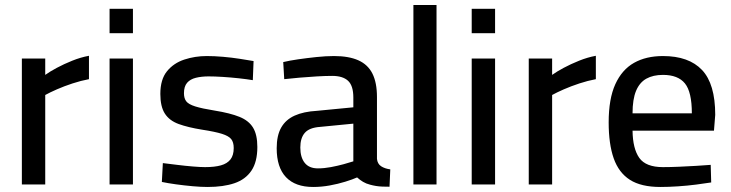

<svg xmlns="http://www.w3.org/2000/svg" viewBox="-20 -734 2907 764"><path d="M67 0V-501H160V-436Q178 -449 206 -464Q234 -479 267.5 -492.5Q301 -506 334 -512V-419Q302 -413 268.5 -402Q235 -391 206.5 -378.5Q178 -366 160 -356V0Z M416 0V-501H509V0ZM416 -602V-699H509V-602Z M806 10Q780 10 746.5 7Q713 4 680.5 -0.5Q648 -5 624 -10L628 -85Q653 -82 685 -78Q717 -74 747.5 -71.5Q778 -69 796 -69Q834 -69 859 -76Q884 -83 897 -99.5Q910 -116 910 -145Q910 -168 900 -180.5Q890 -193 863 -201.5Q836 -210 784 -218Q728 -227 691 -240.5Q654 -254 636 -282Q618 -310 618 -360Q618 -418 644.5 -450.5Q671 -483 713.5 -497Q756 -511 803 -511Q833 -511 867.5 -508Q902 -505 934 -500Q966 -495 989 -491L986 -415Q962 -419 930 -422.5Q898 -426 866 -428Q834 -430 810 -430Q782 -430 759.5 -424.5Q737 -419 724.5 -404.5Q712 -390 712 -363Q712 -343 721 -331Q730 -319 757 -310.5Q784 -302 834 -294Q896 -284 933 -269Q970 -254 987 -226Q1004 -198 1004 -149Q1004 -90 980.5 -55Q957 -20 913 -5Q869 10 806 10Z M1226 10Q1155 10 1118 -29Q1081 -68 1081 -144Q1081 -195 1099 -226.5Q1117 -258 1152.5 -274Q1188 -290 1241 -293L1386 -307V-346Q1386 -393 1365 -412.5Q1344 -432 1302 -432Q1276 -432 1241 -430Q1206 -428 1172 -425Q1138 -422 1111 -419L1107 -487Q1132 -493 1166.5 -498Q1201 -503 1239 -507Q1277 -511 1309 -511Q1368 -511 1406 -494Q1444 -477 1462 -441Q1480 -405 1480 -348V-102Q1482 -82 1496.5 -72.5Q1511 -63 1533 -60L1530 9Q1516 9 1502 8.5Q1488 8 1476 6Q1464 4 1453 1Q1437 -3 1424.5 -10.5Q1412 -18 1401 -28Q1383 -20 1354 -11Q1325 -2 1292 4Q1259 10 1226 10ZM1245 -64Q1270 -64 1296.5 -69Q1323 -74 1347 -80.5Q1371 -87 1386 -92V-242L1253 -229Q1211 -226 1193 -205.5Q1175 -185 1175 -147Q1175 -108 1192.5 -86Q1210 -64 1245 -64Z M1625 0V-714H1717V0Z M1857 0V-501H1950V0ZM1857 -602V-699H1950V-602Z M2084 0V-501H2177V-436Q2195 -449 2223 -464Q2251 -479 2284.5 -492.5Q2318 -506 2351 -512V-419Q2319 -413 2285.5 -402Q2252 -391 2223.5 -378.5Q2195 -366 2177 -356V0Z M2608 10Q2531 10 2486.5 -18.5Q2442 -47 2422 -104Q2402 -161 2402 -247Q2402 -341 2428.5 -399Q2455 -457 2503 -484Q2551 -511 2618 -511Q2721 -511 2773.5 -455.5Q2826 -400 2826 -277L2821 -214H2497Q2498 -142 2524 -105.5Q2550 -69 2618 -69Q2647 -69 2681.5 -70.5Q2716 -72 2750 -74Q2784 -76 2808 -78L2810 -8Q2785 -4 2750 0.5Q2715 5 2677.5 7.5Q2640 10 2608 10ZM2497 -283H2733Q2733 -368 2705.5 -402Q2678 -436 2618 -436Q2579 -436 2552 -421Q2525 -406 2511 -372.5Q2497 -339 2497 -283Z"/></svg>

Font: Cairo Play SemiBold
Style: Regular
Weight: 600
Designer: Mohamed Gaber, Accademia di Belle Arti di Urbino
Foundry: Kief Type Foundry, Accademia di Belle Arti di Urbino
Version: Version 3.130;gftools[0.9.24]